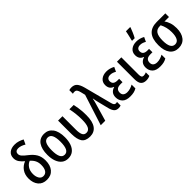

<svg xmlns="http://www.w3.org/2000/svg" viewBox="204 -1937 3099 3099"><g transform="rotate(-45 1754.0 -387.5)"><path d="M268 -763Q317 -763 358 -749.5Q399 -736 432 -718L395 -638Q362 -658 330.5 -669Q299 -680 268 -680Q234 -680 216.5 -663.5Q199 -647 199 -620Q199 -587 224 -558Q249 -529 302 -489Q374 -434 409 -373.5Q444 -313 444 -227Q444 -118 390.5 -54Q337 10 240 10Q145 10 93 -52Q41 -114 41 -215Q41 -303 84 -364Q127 -425 200 -453Q154 -490 127 -530Q100 -570 100 -620Q100 -689 146.5 -726Q193 -763 268 -763ZM258 -405Q209 -387 176 -338.5Q143 -290 143 -217Q143 -157 168 -115Q193 -73 241 -73Q290 -73 316.5 -113Q343 -153 343 -227Q343 -283 321.5 -326Q300 -369 258 -405Z M929 -271Q929 -187 906.5 -124Q884 -61 839 -25.5Q794 10 726 10Q662 10 617.5 -25Q573 -60 549.5 -123Q526 -186 526 -271Q526 -402 577 -476Q628 -550 728 -550Q820 -550 874.5 -478.5Q929 -407 929 -271ZM628 -270Q628 -175 652 -124.5Q676 -74 728 -74Q779 -74 803 -124Q827 -174 827 -271Q827 -367 803 -416.5Q779 -466 727 -466Q675 -466 651.5 -416.5Q628 -367 628 -270Z M1224 9Q1121 8 1081 -52.5Q1041 -113 1040 -237V-540H1140V-231Q1140 -158 1158.5 -117Q1177 -76 1226 -76Q1277 -76 1301.5 -125Q1326 -174 1326 -280Q1326 -349 1319 -410.5Q1312 -472 1298 -540H1397Q1407 -490 1413.5 -450Q1420 -410 1423 -370Q1426 -330 1426 -280Q1426 -135 1374.5 -63Q1323 9 1224 9Z M1474 0 1643 -526 1624 -604Q1615 -642 1600 -662.5Q1585 -683 1555 -683Q1532 -683 1516 -677V-759Q1527 -763 1541 -765Q1555 -767 1570 -767Q1632 -767 1665.5 -730Q1699 -693 1721 -611L1843 -143Q1852 -106 1864.5 -91Q1877 -76 1896 -76Q1911 -76 1926 -81V1Q1904 10 1874 10Q1825 10 1798 -19.5Q1771 -49 1755 -113L1713 -282Q1706 -309 1699.5 -339Q1693 -369 1690 -393H1686Q1679 -350 1666 -308L1577 0Z M2214 -320V-243H2168Q2112 -243 2087 -220.5Q2062 -198 2062 -155Q2062 -114 2087.5 -93.5Q2113 -73 2156 -73Q2192 -73 2227 -84Q2262 -95 2290 -112V-25Q2260 -7 2225 1.5Q2190 10 2142 10Q2049 10 2005 -34.5Q1961 -79 1961 -149Q1961 -203 1988.5 -236.5Q2016 -270 2063 -282V-287Q1982 -315 1982 -409Q1982 -474 2029 -512Q2076 -550 2151 -550Q2225 -550 2294 -512L2258 -436Q2234 -451 2208.5 -459.5Q2183 -468 2156 -468Q2118 -468 2098 -450Q2078 -432 2078 -400Q2078 -320 2177 -320Z M2484 -540V-145Q2484 -108 2495 -91.5Q2506 -75 2530 -75Q2547 -75 2563.5 -79Q2580 -83 2592 -89V-9Q2556 10 2506 10Q2447 10 2415.5 -24.5Q2384 -59 2384 -144V-540Z M2897 -320V-243H2851Q2795 -243 2770 -220.5Q2745 -198 2745 -155Q2745 -114 2770.5 -93.5Q2796 -73 2839 -73Q2875 -73 2910 -84Q2945 -95 2973 -112V-25Q2943 -7 2908 1.5Q2873 10 2825 10Q2732 10 2688 -34.5Q2644 -79 2644 -149Q2644 -203 2671.5 -236.5Q2699 -270 2746 -282V-287Q2665 -315 2665 -409Q2665 -474 2712 -512Q2759 -550 2834 -550Q2908 -550 2977 -512L2941 -436Q2917 -451 2891.5 -459.5Q2866 -468 2839 -468Q2801 -468 2781 -450Q2761 -432 2761 -400Q2761 -320 2860 -320ZM2796 -606V-619Q2801 -637 2809 -669.5Q2817 -702 2824 -734.5Q2831 -767 2834 -785H2930V-774Q2917 -738 2897 -691.5Q2877 -645 2855 -606Z M3450 -241Q3450 -125 3396.5 -57.5Q3343 10 3246 10Q3151 10 3098 -59Q3045 -128 3045 -256Q3045 -402 3107.5 -471Q3170 -540 3291 -540H3488V-457H3385Q3416 -417 3433 -363Q3450 -309 3450 -241ZM3146 -258Q3146 -167 3171 -120Q3196 -73 3247 -73Q3299 -73 3323.5 -119.5Q3348 -166 3348 -251Q3348 -364 3299 -457H3277Q3210 -457 3178 -410Q3146 -363 3146 -258Z"/></g></svg>

Font: Avrile Sans Condensed Medium
Style: Regular
Weight: 500
Width: 3
Designer: Monotype Design Team
Foundry: Monotype Imaging Inc.
Version: Version 2.001;September 10, 2019;FontCreator 11.5.0.2425 64-